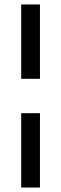

<svg xmlns="http://www.w3.org/2000/svg" viewBox="-20 -740 274 860"><path d="M75 -387V-720H159V-387ZM75 100V-233H159V100Z"/></svg>

Font: DM Sans
Style: Regular
Weight: 400
Designer: Colophon Foundry, Jonny Pinhorn
Foundry: Colophon Foundry
Version: Version 4.004; ttfautohint (v1.8.4.7-5d5b)